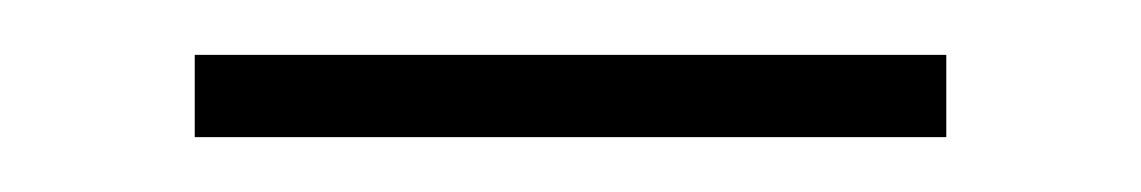

<svg xmlns="http://www.w3.org/2000/svg" viewBox="-20 -710 416 70"><path d="M325 -690V-660H51V-690Z"/></svg>

Font: Metropolitano Thin
Style: Regular
Weight: 250
Designer: Fonts by Alex Slobzheninov & Chris M. Simpson / Changes by Cristiano Sobral
Foundry: Fonts by Alex Slobzheninov & Chris M. Simpson / Changes by Cristiano Sobral
Version: Version 1.00;August 30, 2020;FontCreator 13.0.0.2681 64-bit